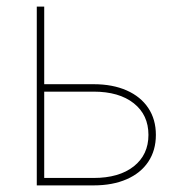

<svg xmlns="http://www.w3.org/2000/svg" viewBox="-20 -561 550 581"><path d="M104 -306.2H263.2Q320.8 -306.2 363.3 -287.4Q405.8 -268.6 428.7 -234.1Q451.7 -199.7 451.7 -152.8Q451.7 -106 428.7 -71.5Q405.8 -37.1 363.3 -18.6Q320.8 0 263.2 0H91.3V-541H113.8V-22.5H263.2Q340.3 -22.5 384.8 -57.6Q429.2 -92.8 429.2 -152.8Q429.2 -213.4 384.8 -248.5Q340.3 -283.7 263.2 -283.7H104Z"/></svg>

Font: Inter 17pt Thin
Style: Regular
Weight: 250
Version: Version 4.001;git-66647c0bb